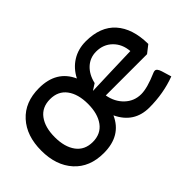

<svg xmlns="http://www.w3.org/2000/svg" viewBox="-68 -628 856 856"><g transform="rotate(-45 360.0 -200.0)"><path d="M205.1 -404.8Q314.9 -404.8 355 -315.4Q376.5 -357.9 414.1 -381.3Q451.7 -404.8 500 -404.8Q592.3 -404.8 640.1 -351.1Q688 -297.4 689 -200.2V-199.2L652.8 -170.9H392.6Q400.9 -123.5 432.6 -93.3Q464.4 -63 508.8 -63Q547.4 -63 614.7 -92.3Q620.1 -94.7 625.5 -94.7Q637.7 -94.7 645.5 -69.8L659.2 -24.4Q581.1 4.9 492.2 4.9Q396 4.9 354 -84Q314.5 4.9 205.1 4.9Q116.2 4.9 65.7 -51Q15.1 -106.9 15.1 -200.2Q15.1 -293.5 65.7 -349.1Q116.2 -404.8 205.1 -404.8ZM127.2 -298.6Q100.1 -262.2 100.1 -200.2Q100.1 -138.2 127.2 -101.6Q154.3 -64.9 205.1 -64.9Q255.9 -64.9 283 -101.6Q310.1 -138.2 310.1 -200.2Q310.1 -262.2 283 -298.6Q255.9 -335 205.1 -335Q154.3 -335 127.2 -298.6ZM396.5 -245.1 366.2 -225.6Q406.7 -227.1 488 -229.7Q569.3 -232.4 609.9 -233.4Q606.4 -280.3 576.2 -310.1Q545.9 -339.8 500.5 -339.8Q461.9 -339.8 434.3 -314.5Q406.7 -289.1 396.5 -245.1Z"/></g></svg>

Font: Nikodecs
Style: Medium
Weight: 500
Version: Version 0.29